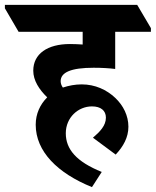

<svg xmlns="http://www.w3.org/2000/svg" viewBox="-85 -646 637 785"><path d="M291 119 331 57C227 15 184 -36 184 -101C184 -166 235 -211 291 -211C327 -211 348 -194 348 -165C348 -132 323 -107 295 -83L388 -14C419 -47 440 -84 440 -128C440 -173 419 -215 386 -246C351 -279 304 -301 249 -301C222 -301 196 -296 172 -288C167 -295 163 -304 163 -314C163 -350 205 -369 298 -369C331 -369 364 -367 386 -364V-516H532V-531L476 -626H-65V-612L-9 -516H253V-464C236 -465 220 -466 201 -466C109 -466 51 -426 51 -357C51 -317 75 -280 108 -248C79 -219 61 -181 61 -136C61 -27 150 62 291 119Z"/></svg>

Font: Noto Serif Devanagari SemiCondensed ExtraBold
Style: Regular
Weight: 800
Width: 4
Designer: Universal Thirst, Indian Type Foundry and the Monotype Design Team
Foundry: Monotype Imaging Inc.
Version: Version 2.004